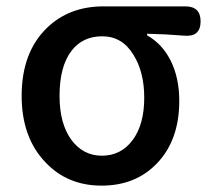

<svg xmlns="http://www.w3.org/2000/svg" viewBox="-20 -570 664 603"><path d="M299 13Q192 13 123 -60Q48 -138 48 -269Q48 -405 127 -482Q197 -550 305 -550H457H562Q610 -550 610 -503Q610 -453 558 -458Q497 -463 442 -464V-459Q490 -432 516.5 -378.5Q543 -325 543 -253Q543 -130 473 -57Q406 13 299 13ZM300 -81Q360 -81 396.5 -130Q433 -179 433 -263Q433 -344 399 -398Q364 -456 301 -456Q240 -456 205 -411Q167 -362 167 -269Q167 -182 204 -131Q241 -81 300 -81Z"/></svg>

Font: GenSenRounded TW M
Style: Regular
Weight: 500
Version: Version 1.501;PS 1;hotconv 16.6.51;makeotf.lib2.5.65220